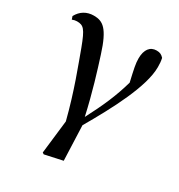

<svg xmlns="http://www.w3.org/2000/svg" viewBox="-178 -661 921 990"><g transform="rotate(30 282.0 -165.5)"><path d="M220 206 229 212 335 189 327 -18C417 -173 514 -356 514 -471C514 -492 513 -506 509 -524C497 -537 487 -543 466 -543C428 -543 405 -514 405 -461C405 -431 411 -404 428 -330C402 -237 367 -159 316 -61C287 -192 252 -303 227 -381C185 -514 150 -537 96 -537C54 -537 21 -517 1 -480L7 -462C17 -466 26 -468 35 -468C74 -468 87 -455 122 -362C153 -276 202 -153 243 8Z"/></g></svg>

Font: GenKiMin2 TW SB
Style: Regular
Weight: 600
Version: Version 2.100;PS 2.1;hotconv 16.6.51;makeotf.lib2.5.65220 DE